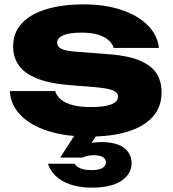

<svg xmlns="http://www.w3.org/2000/svg" viewBox="-20 -608 788 877"><path d="M718 -186Q718 -120 678 -75Q638 -30 564 -7Q490 16 386 16Q279 16 198.5 -10Q118 -36 73 -83Q28 -130 25 -192H232Q239 -169 259.5 -152.5Q280 -136 314 -127.5Q348 -119 395 -119Q456 -119 487.5 -131Q519 -143 519 -167Q519 -186 495 -195.5Q471 -205 413 -210L312 -218Q211 -225 151.5 -248.5Q92 -272 66 -309.5Q40 -347 40 -395Q40 -460 80.5 -502.5Q121 -545 193.5 -566.5Q266 -588 363 -588Q459 -588 534 -563Q609 -538 654 -493.5Q699 -449 706 -389H499Q494 -408 477 -423.5Q460 -439 430 -449Q400 -459 353 -459Q298 -459 269.5 -447Q241 -435 241 -413Q241 -396 258.5 -386Q276 -376 324 -372L457 -362Q556 -356 613 -333.5Q670 -311 694 -274Q718 -237 718 -186ZM337 -16H438L381 71L332 68Q355 56 382 48.5Q409 41 443 41Q511 41 546 67Q581 93 581 138Q581 186 535 217.5Q489 249 399 249Q320 249 267.5 219.5Q215 190 199 140H321Q328 152 346 160.5Q364 169 399 169Q431 169 447.5 159.5Q464 150 464 134Q464 120 451 110.5Q438 101 408 101Q393 101 379.5 104Q366 107 356 112H255Z"/></svg>

Font: Unbounded
Style: Bold
Weight: 700
Designer: Luke Prowse, Jean-Baptiste Morizot, Fátima Lázaro, Florian Runge
Foundry: NaN
Version: Version 1.700